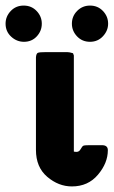

<svg xmlns="http://www.w3.org/2000/svg" viewBox="-95 -658 408 689"><path d="M-75 -573Q-75 -599 -56.5 -618.5Q-38 -638 -10 -638Q18 -638 36.5 -618.5Q55 -599 55 -573Q55 -547 37 -527.5Q19 -508 -9 -508Q-35 -508 -55 -526.5Q-75 -545 -75 -573ZM34 -120V-452Q35 -466 41 -468.5Q47 -471 71 -471H146Q154 -471 167 -467L170 -459V-114Q174 -113 180 -113Q189 -113 194.5 -123Q200 -133 204 -135Q208 -137 225 -137H271Q292 -137 292 -119Q292 -73 256.5 -31Q221 11 163 11Q115 11 74.5 -23.5Q34 -58 34 -120ZM163 -573Q163 -600 182 -619Q201 -638 228 -638Q256 -638 274.5 -618.5Q293 -599 293 -573Q293 -548 274.5 -528Q256 -508 228 -508Q200 -508 181.5 -527.5Q163 -547 163 -573Z"/></svg>

Font: CMU Sans Serif
Style: Bold
Weight: 700
Version: Version 0.7.0